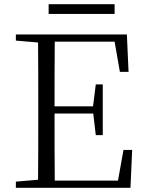

<svg xmlns="http://www.w3.org/2000/svg" viewBox="-20 -888 689 908"><path d="M210 -822H522V-868H210ZM547 -548H588L580 -725H55V-696L160 -687C161 -590 161 -490 161 -390V-335C161 -235 161 -136 160 -38L55 -29V0H597L605 -179H564L538 -34H239C238 -132 238 -232 238 -351H421L433 -249H466V-489H433L420 -385H238C238 -494 238 -595 239 -691H522Z"/></svg>

Font: Noto Serif JP Light
Style: Regular
Weight: 300
Designer: Ryoko NISHIZUKA 西塚涼子 (kana & ideographs); Frank Grießhammer (Latin, Greek & Cyrillic); Wenlong ZHANG 张文龙 (bopomofo); San
Foundry: Adobe
Version: Version 2.001;hotconv 1.1.0;makeotfexe 2.6.0